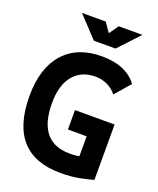

<svg xmlns="http://www.w3.org/2000/svg" viewBox="-163 -996 912 1105"><g transform="rotate(20 293.0 -444.0)"><path d="M342.8 9.8Q183.3 9.8 103.6 -79.6Q23.9 -168.9 23.9 -347.7Q23.9 -517.1 106.4 -610.1Q189 -703.1 338.9 -703.1Q414.6 -703.1 469.5 -679.4Q524.4 -655.8 555.2 -612.3L474.1 -519Q451.7 -547.9 417.7 -564.2Q383.8 -580.6 344.7 -580.6Q257 -580.6 208.3 -521Q159.7 -461.4 159.7 -352.5Q159.7 -232.9 208.6 -173.1Q257.5 -113.3 354.5 -113.3Q400.9 -113.3 436.3 -122.3Q471.7 -131.3 494.1 -137.7L540.5 -19.5Q519.1 -13.2 465.4 -1.7Q411.6 9.8 342.8 9.8ZM412.6 -19.5V-358.9H540.5V-19.5ZM297.9 -240.2V-358.9H537.6V-240.2ZM263.2 -771.5 144.5 -898.4H289.6L334.5 -834.5H324.7L369.6 -898.4H514.6L396 -771.5Z"/></g></svg>

Font: Cascadia Mono
Style: Regular
Weight: 400
Monospace: yes
Designer: Aaron Bell
Foundry: Saja Typeworks
Version: Version 2404.023